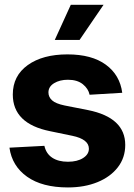

<svg xmlns="http://www.w3.org/2000/svg" viewBox="-20 -783 569 813"><path d="M497.6 -390.1 359.4 -381.8Q354 -407.7 330.6 -426.5Q307.1 -445.3 267.6 -445.3Q232.9 -445.3 209 -430.7Q185.1 -416 185.1 -391.6Q185.1 -372.1 200.4 -358.2Q215.8 -344.2 253.4 -336.4L352.5 -316.9Q510.3 -285.2 510.3 -169.4Q510.3 -115.2 479 -74.7Q447.8 -34.2 392.8 -11.7Q337.9 10.7 267.6 10.7Q158.7 10.7 94.7 -34.7Q30.8 -80.1 20 -157.7L168 -165.5Q175.3 -132.3 201.2 -115.2Q227.1 -98.1 267.6 -98.1Q307.1 -98.1 331.8 -113.8Q356.4 -129.4 356.4 -153.3Q356.4 -193.4 286.1 -208L191.9 -227.5Q34.2 -259.3 34.2 -382.8Q34.2 -461.9 97.4 -507.3Q160.6 -552.7 265.6 -552.7Q368.7 -552.7 428.2 -509Q487.8 -465.3 497.6 -390.1ZM211.9 -613.8 279.8 -762.7H418.5L316.9 -613.8Z"/></svg>

Font: Inter Tight
Style: Bold
Weight: 700
Designer: Rasmus Andersson
Foundry: rsms
Version: Version 3.004; ttfautohint (v1.8.4.7-5d5b)